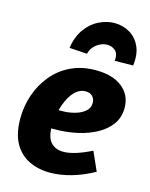

<svg xmlns="http://www.w3.org/2000/svg" viewBox="-122 -884 764 975"><g transform="rotate(15 260.5 -396.5)"><path d="M236 13Q174 13 125 -11Q76 -35 48 -85Q20 -135 20 -214Q20 -279 40.5 -339Q61 -399 100.5 -447Q140 -495 197.5 -522.5Q255 -550 328 -550Q417 -550 467.5 -510Q518 -470 518 -402Q518 -353 492 -316.5Q466 -280 421.5 -255.5Q377 -231 320.5 -218.5Q264 -206 203 -206Q194 -206 185 -206Q187 -154 211 -130.5Q235 -107 274 -107Q304 -107 341.5 -119Q379 -131 421 -152L465 -53Q406 -20 347.5 -3.5Q289 13 236 13ZM305 -433Q279 -433 257.5 -415Q236 -397 221 -368Q206 -339 197 -305Q204 -305 214 -305Q249 -305 281.5 -314Q314 -323 334.5 -340.5Q355 -358 355 -385Q355 -406 342 -419.5Q329 -433 305 -433ZM358 -806Q402 -806 438 -785Q474 -764 493 -723Q512 -682 504 -622L408 -621Q411 -659 393 -674.5Q375 -690 351 -690Q323 -690 296.5 -671Q270 -652 262 -619L169 -625Q178 -686 207.5 -726.5Q237 -767 277.5 -786.5Q318 -806 358 -806Z"/></g></svg>

Font: Bitter ExtraBold
Style: Italic
Weight: 800
Italic angle: -9°
Designer: Sol Matas, and Bitter project Authors
Foundry: Sol Matas
Version: Version 2.001